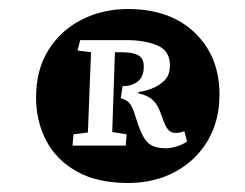

<svg xmlns="http://www.w3.org/2000/svg" viewBox="-20 -797 543 426"><path d="M264 -391Q196 -391 150.5 -416.5Q105 -442 82.5 -485Q60 -528 60 -581Q60 -642 87.5 -686Q115 -730 161.5 -753.5Q208 -777 264 -777Q357 -777 412 -724.5Q467 -672 467 -587Q467 -529 441 -485Q415 -441 369 -416Q323 -391 264 -391ZM348 -468Q358 -468 371.5 -472Q385 -476 395 -483L389 -506Q379 -502 370 -502Q359 -502 352.5 -510Q346 -518 338 -542Q331 -563 320 -574Q309 -585 287 -590V-593Q299 -594 315.5 -600Q332 -606 344.5 -618Q357 -630 357 -652Q357 -685 328.5 -696.5Q300 -708 261 -708H158L152 -685L182 -681L175 -503L143 -499L141 -474H259L261 -499L229 -504L235 -681H253Q274 -681 286.5 -674.5Q299 -668 299 -649Q299 -627 286 -616.5Q273 -606 254 -606H252L248 -579Q260 -576 267 -568.5Q274 -561 281 -537Q293 -497 306 -482.5Q319 -468 348 -468Z"/></svg>

Font: Literata 12pt
Style: Bold Italic
Weight: 700
Italic angle: -2°
Designer: Latin by Veronika Burian and Jose Scaglione. Greek by Irene Vlachou. Cyrillic by Vera Evstafieva
Foundry: TypeTogether
Version: Version 3.002